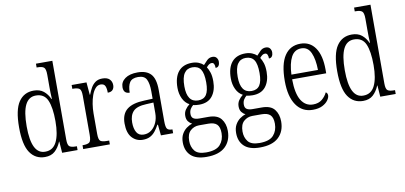

<svg xmlns="http://www.w3.org/2000/svg" viewBox="-86 -1050 3338 1581"><g transform="rotate(-10 1583.0 -260.0)"><path d="M218 10Q138 10 93.5 -55.5Q49 -121 49 -267Q49 -414 93.5 -479.5Q138 -545 219 -545Q270 -545 302 -519Q334 -493 352 -452H356Q354 -476 353.5 -502.5Q353 -529 353 -555V-654Q353 -704 337 -716Q321 -728 286 -728H277V-760H414V-101Q414 -55 429.5 -43.5Q445 -32 481 -32H491V0H362L355 -95H353Q333 -47 301.5 -18.5Q270 10 218 10ZM228 -33Q293 -33 323 -94Q353 -155 353 -266Q353 -381 326.5 -441.5Q300 -502 230 -502Q170 -502 141 -443.5Q112 -385 112 -265Q112 -147 141 -89.5Q170 -32 228 -33Z M538 0V-32H543Q580 -32 595.5 -43.5Q611 -55 611 -106V-433Q611 -481 595 -492.5Q579 -504 541 -504H536V-536H660L669 -431H672Q683 -460 697.5 -486Q712 -512 735 -528.5Q758 -545 793 -545Q834 -545 853.5 -525.5Q873 -506 873 -476Q873 -452 860 -437Q847 -422 818 -422Q818 -459 808.5 -479Q799 -499 770 -499Q746 -499 727.5 -478.5Q709 -458 697 -424.5Q685 -391 679 -351.5Q673 -312 673 -275V-103Q673 -54 688.5 -43Q704 -32 741 -32H761V0Z M1036 10Q982 10 946 -29Q910 -68 910 -148Q910 -227 957.5 -265Q1005 -303 1104 -306L1173 -309V-372Q1173 -436 1155.5 -471Q1138 -506 1085 -506Q1034 -506 1015 -476Q996 -446 996 -391Q945 -391 945 -445Q945 -489 983 -516.5Q1021 -544 1088 -544Q1162 -544 1198.5 -504.5Q1235 -465 1235 -372V-110Q1235 -61 1246 -46.5Q1257 -32 1287 -32H1290V0H1188L1179 -91H1174Q1159 -63 1141 -40Q1123 -17 1098 -3.5Q1073 10 1036 10ZM1051 -31Q1088 -31 1115.5 -52.5Q1143 -74 1158.5 -109.5Q1174 -145 1174 -188V-277L1114 -274Q1035 -271 1004 -238Q973 -205 973 -145Q973 -94 991.5 -62.5Q1010 -31 1051 -31Z M1529 240Q1441 240 1398 199.5Q1355 159 1355 89Q1355 48 1370.5 20Q1386 -8 1409.5 -25.5Q1433 -43 1458 -50Q1441 -58 1427 -75.5Q1413 -93 1413 -123Q1413 -152 1428 -174Q1443 -196 1464 -212Q1429 -230 1409.5 -270.5Q1390 -311 1390 -361Q1390 -450 1429 -497Q1468 -544 1543 -544Q1574 -544 1598.5 -534Q1623 -524 1638 -509Q1651 -524 1670.5 -543.5Q1690 -563 1717 -563Q1740 -563 1751.5 -548.5Q1763 -534 1763 -514Q1763 -495 1754.5 -482Q1746 -469 1728 -469Q1728 -490 1722 -502Q1716 -514 1702 -514Q1690 -514 1680 -507Q1670 -500 1658 -486Q1671 -466 1680.5 -437.5Q1690 -409 1690 -364Q1690 -288 1653.5 -241Q1617 -194 1543 -194Q1533 -194 1517 -195.5Q1501 -197 1493 -200Q1479 -189 1468.5 -172Q1458 -155 1458 -130Q1458 -104 1474.5 -93Q1491 -82 1523 -82H1600Q1674 -82 1705.5 -42Q1737 -2 1737 59Q1737 142 1685 191Q1633 240 1529 240ZM1541 -230Q1588 -230 1609.5 -262.5Q1631 -295 1631 -365Q1631 -441 1609 -474Q1587 -507 1539 -507Q1495 -507 1471.5 -472.5Q1448 -438 1448 -364Q1448 -230 1541 -230ZM1531 203Q1615 203 1649 164.5Q1683 126 1683 68Q1683 17 1660.5 -5Q1638 -27 1589 -27H1511Q1470 -27 1439.5 0Q1409 27 1409 86Q1409 135 1435.5 169Q1462 203 1531 203Z M1975 240Q1887 240 1844 199.5Q1801 159 1801 89Q1801 48 1816.5 20Q1832 -8 1855.5 -25.5Q1879 -43 1904 -50Q1887 -58 1873 -75.5Q1859 -93 1859 -123Q1859 -152 1874 -174Q1889 -196 1910 -212Q1875 -230 1855.5 -270.5Q1836 -311 1836 -361Q1836 -450 1875 -497Q1914 -544 1989 -544Q2020 -544 2044.5 -534Q2069 -524 2084 -509Q2097 -524 2116.5 -543.5Q2136 -563 2163 -563Q2186 -563 2197.5 -548.5Q2209 -534 2209 -514Q2209 -495 2200.5 -482Q2192 -469 2174 -469Q2174 -490 2168 -502Q2162 -514 2148 -514Q2136 -514 2126 -507Q2116 -500 2104 -486Q2117 -466 2126.5 -437.5Q2136 -409 2136 -364Q2136 -288 2099.5 -241Q2063 -194 1989 -194Q1979 -194 1963 -195.5Q1947 -197 1939 -200Q1925 -189 1914.5 -172Q1904 -155 1904 -130Q1904 -104 1920.5 -93Q1937 -82 1969 -82H2046Q2120 -82 2151.5 -42Q2183 -2 2183 59Q2183 142 2131 191Q2079 240 1975 240ZM1987 -230Q2034 -230 2055.5 -262.5Q2077 -295 2077 -365Q2077 -441 2055 -474Q2033 -507 1985 -507Q1941 -507 1917.5 -472.5Q1894 -438 1894 -364Q1894 -230 1987 -230ZM1977 203Q2061 203 2095 164.5Q2129 126 2129 68Q2129 17 2106.5 -5Q2084 -27 2035 -27H1957Q1916 -27 1885.5 0Q1855 27 1855 86Q1855 135 1881.5 169Q1908 203 1977 203Z M2458 10Q2369 10 2319.5 -61.5Q2270 -133 2270 -263Q2270 -404 2316.5 -474Q2363 -544 2449 -544Q2529 -544 2573 -480Q2617 -416 2617 -298V-267H2332Q2333 -147 2368.5 -90Q2404 -33 2467 -33Q2513 -33 2542 -57Q2571 -81 2586 -113Q2592 -110 2596.5 -103.5Q2601 -97 2601 -85Q2601 -67 2585 -44.5Q2569 -22 2537.5 -6Q2506 10 2458 10ZM2555 -306Q2554 -395 2529.5 -450Q2505 -505 2450 -505Q2393 -505 2365 -452Q2337 -399 2333 -306Z M2878 10Q2798 10 2753.5 -55.5Q2709 -121 2709 -267Q2709 -414 2753.5 -479.5Q2798 -545 2879 -545Q2930 -545 2962 -519Q2994 -493 3012 -452H3016Q3014 -476 3013.5 -502.5Q3013 -529 3013 -555V-654Q3013 -704 2997 -716Q2981 -728 2946 -728H2937V-760H3074V-101Q3074 -55 3089.5 -43.5Q3105 -32 3141 -32H3151V0H3022L3015 -95H3013Q2993 -47 2961.5 -18.5Q2930 10 2878 10ZM2888 -33Q2953 -33 2983 -94Q3013 -155 3013 -266Q3013 -381 2986.5 -441.5Q2960 -502 2890 -502Q2830 -502 2801 -443.5Q2772 -385 2772 -265Q2772 -147 2801 -89.5Q2830 -32 2888 -33Z"/></g></svg>

Font: Noto Serif Tamil Condensed Light
Style: Italic
Weight: 300
Width: 3
Italic angle: -12°
Designer: Indian Type Foundry, Tom Grace, and the Monotype Design Team
Foundry: Monotype Imaging Inc.
Version: Version 2.003; ttfautohint (v1.8.4.7-5d5b)